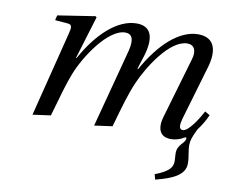

<svg xmlns="http://www.w3.org/2000/svg" viewBox="-78 -600 1086 914"><g transform="rotate(10 464.5 -143.5)"><path d="M98 12 185 0C214 -102 230 -160 251 -213C285 -300 383 -450 466 -450C496 -450 512 -428 496 -366L396 12L483 0C512 -102 528 -160 554 -221C591 -306 682 -450 766 -450C799 -450 813 -423 800 -380L714 -86C696 -24 716 12 766 12C790 12 811 5 831 -7C835 -9 839 -10 839 -4C839 20 801 30 801 74C801 86 803 101 803 112C803 143 787 164 720 190L727 215C809 194 867 168 867 113C867 77 858 57 858 24C858 3 865 -18 884 -56C902 -79 917 -105 929 -132L905 -146C887 -111 843 -40 815 -40C795 -40 796 -63 805 -95L882 -357C905 -436 892 -502 809 -502C719 -502 628 -419 556 -290H552L572 -353C602 -449 582 -502 512 -502C420 -502 327 -416 258 -290H255L318 -497L313 -502L132 -474L126 -450L187 -445C211 -443 209 -429 201 -397Z"/></g></svg>

Font: Heuristica
Style: Italic
Weight: 400
Italic angle: -13°
Version: Version 1.0.1